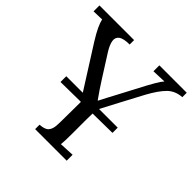

<svg xmlns="http://www.w3.org/2000/svg" viewBox="-187 -856 1011 1011"><g transform="rotate(45 319.0 -350.0)"><path d="M215 0V-33Q253 -35 266.5 -51Q280 -67 281.5 -94.5Q283 -122 283 -156L284 -270L283 -272L134 -270V-313H257L110 -545Q85 -585 72.5 -612Q60 -639 56 -658Q40 -657 25 -657Q10 -657 -6 -656V-700H252V-667Q206 -667 188 -653Q170 -639 174.5 -614.5Q179 -590 199 -558L279 -432Q293 -410 308 -387.5Q323 -365 341 -340H343Q354 -362 365 -382.5Q376 -403 386 -422L471 -583Q479 -597 492 -620Q505 -643 519 -659Q500 -658 480 -657.5Q460 -657 440 -656V-700H644V-667Q595 -664 563.5 -633Q532 -602 497 -538Q463 -474 432.5 -416.5Q402 -359 378 -313H517V-274L371 -272Q370 -251 370 -224.5Q370 -198 370 -174Q370 -150 370 -134.5Q370 -119 370 -119Q370 -66 367 -40Q388 -41 408.5 -42Q429 -43 450 -44V0Z"/></g></svg>

Font: Lora
Style: Regular
Weight: 400
Designer: Olga Karpushina, Alexei Vanyashin (Cyrillic)
Foundry: Cyreal
Version: Version 3.005; ttfautohint (v1.8.4.7-5d5b)